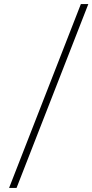

<svg xmlns="http://www.w3.org/2000/svg" viewBox="-20 -822 458 952"><path d="M25 110 381 -802H418L62 110Z"/></svg>

Font: Literata 18pt ExtraLight
Style: Italic
Weight: 250
Italic angle: -2°
Designer: Latin by Veronika Burian and Jose Scaglione. Greek by Irene Vlachou. Cyrillic by Vera Evstafieva
Foundry: TypeTogether
Version: Version 3.103;gftools[0.9.29]